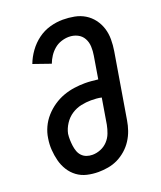

<svg xmlns="http://www.w3.org/2000/svg" viewBox="-139 -831 778 928"><g transform="rotate(-20 250.0 -367.5)"><path d="M207 8Q177 8 149 1.5Q121 -5 98.5 -21.5Q76 -38 61 -62Q46 -86 39 -113.5Q32 -141 30 -170Q28 -199 33 -229Q37 -257 49.5 -284Q62 -311 82 -333.5Q102 -356 127 -373Q152 -390 179.5 -400Q207 -410 235.5 -414Q264 -418 291 -418Q308 -418 324.5 -416.5Q341 -415 358 -413L377 -528Q381 -551 380 -574Q379 -597 368.5 -616Q358 -635 338 -645Q318 -655 294 -655Q275 -655 255 -648.5Q235 -642 219 -628.5Q203 -615 191.5 -597.5Q180 -580 173 -561L84 -592Q96 -624 117 -653Q138 -682 166.5 -703Q195 -724 228.5 -733.5Q262 -743 295 -743Q325 -743 354 -737.5Q383 -732 407 -717.5Q431 -703 448 -680.5Q465 -658 473.5 -631Q482 -604 482 -574Q482 -544 477 -514L421 -179Q417 -154 408.5 -129.5Q400 -105 385.5 -82.5Q371 -60 350.5 -42Q330 -24 306.5 -12.5Q283 -1 257 3.5Q231 8 207 8ZM208 -80Q229 -80 250 -88.5Q271 -97 286.5 -113.5Q302 -130 310 -151Q318 -172 322 -193L344 -325Q331 -328 317.5 -329Q304 -330 290 -330Q265 -330 239 -324.5Q213 -319 190 -304Q167 -289 151.5 -265Q136 -241 131 -216Q129 -200 129.5 -184.5Q130 -169 132 -154Q134 -139 139 -125Q144 -111 154 -100.5Q164 -90 178 -85Q192 -80 208 -80Z"/></g></svg>

Font: Iosevka SS18 Semibold
Style: Italic
Weight: 600
Italic angle: -9°
Monospace: yes
Designer: Belleve Invis
Foundry: Belleve Invis
Version: Version 25.1.1; ttfautohint (v1.8.4)